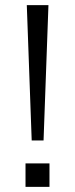

<svg xmlns="http://www.w3.org/2000/svg" viewBox="-20 -725 292 745"><path d="M103 -180 84 -705H168L149 -180ZM79 0V-91H172V0Z"/></svg>

Font: Nunito Sans 10pt SemiExpanded Light
Style: Regular
Weight: 300
Width: 6
Designer: Vernon Adams
Foundry: Vernon Adams
Version: Version 3.101;gftools[0.9.27]